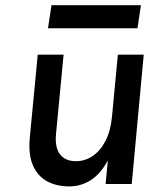

<svg xmlns="http://www.w3.org/2000/svg" viewBox="-20 -690 599 720"><path d="M239.5 9Q192.5 9 157 -10Q121.5 -29 103.5 -69.8Q85.5 -110.5 92 -176.5L121.5 -485H218.5L190 -187Q185.5 -136.5 205.2 -111Q225 -85.5 265 -85.5Q298.5 -85.5 327.5 -105Q356.5 -124.5 375.8 -162Q395 -199.5 400 -253L422 -485H519L474 0H376L384.5 -89Q359 -40 321.8 -15.5Q284.5 9 239.5 9ZM173 -670.5H508.5L495.5 -584H160Z"/></svg>

Font: Karla SemiBold
Style: Italic
Weight: 600
Italic angle: -8°
Designer: Jonathan Pinhorn
Version: Version 2.004;gftools[0.9.33]